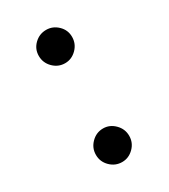

<svg xmlns="http://www.w3.org/2000/svg" viewBox="-137 -577 574 654"><g transform="rotate(-30 149.5 -250.0)"><path d="M149.9 -378.9Q123 -378.9 103.5 -398.4Q84 -418 84 -445.1Q84 -472.2 103.5 -491Q123 -509.8 149.9 -509.8Q175.8 -509.8 195.3 -491Q214.8 -472.2 214.8 -445.1Q214.8 -418 195.3 -398.4Q175.8 -378.9 149.9 -378.9ZM149.9 9.8Q123 9.8 103.5 -9.5Q84 -28.8 84 -55.9Q84 -83 103.5 -102.5Q123 -122.1 149.9 -122.1Q175.8 -122.1 195.3 -102.5Q214.8 -83 214.8 -55.9Q214.8 -28.8 195.3 -9.5Q175.8 9.8 149.9 9.8Z"/></g></svg>

Font: Oakes Grotesk
Style: Medium Italic
Weight: 500
Designer: Samuel Oakes
Foundry: Samuel Oakes
Version: Version 1.0 | wf-rip DC20170320